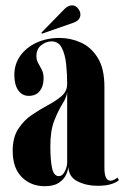

<svg xmlns="http://www.w3.org/2000/svg" viewBox="-20 -664 456 696"><path d="M142 11Q92 11 59 -22Q26 -55 26 -117Q26 -165.5 46 -196.5Q66 -227.5 95.5 -247.5Q125 -267.5 154.5 -283.2Q184 -299 203.8 -316.2Q223.5 -333.5 223.5 -360Q223.5 -396.5 219.8 -431.8Q216 -467 204 -490.5Q192 -514 167 -514Q147 -514 129.5 -500.2Q112 -486.5 112 -460Q112 -446.5 118.5 -435.2Q125 -424 131.5 -411.2Q138 -398.5 138 -380Q138 -351.5 124 -334Q110 -316.5 84.5 -316.5Q60 -316.5 46 -336.8Q32 -357 32 -392.5Q32 -431.5 53.5 -461.8Q75 -492 112.2 -509.2Q149.5 -526.5 196 -526.5Q236 -526.5 273.2 -509.8Q310.5 -493 334.5 -454.2Q358.5 -415.5 358.5 -349V-55.5Q358.5 -9 380.5 -9Q387 -9 394.5 -12.8Q402 -16.5 405.5 -20.5L411 -11.5Q406.5 -5 386.8 2.2Q367 9.5 333 9.5Q293.5 9.5 261.2 -6.5Q229 -22.5 228 -59Q226.5 -45.5 218.8 -29.2Q211 -13 192.8 -1Q174.5 11 142 11ZM193.5 -25.5Q206.5 -25.5 215 -42.8Q223.5 -60 223.5 -75V-331Q222 -312.5 206.8 -288.2Q191.5 -264 177 -227.5Q162.5 -191 162.5 -135Q162.5 -83.5 168.8 -54.5Q175 -25.5 193.5 -25.5ZM132.5 -542 130 -545.5 214 -631.5Q227 -644.5 241 -644.5Q257.5 -644.5 267.5 -626.5Q271.5 -619.5 271.5 -611.5Q271.5 -590 244.5 -581Z"/></svg>

Font: Imbue 100pt ExtraBold
Style: Regular
Weight: 800
Designer: Tyler Finck
Foundry: Etcetera Type Company
Version: Version 1.102; ttfautohint (v1.8.3)